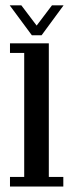

<svg xmlns="http://www.w3.org/2000/svg" viewBox="-20 -682 264 702"><path d="M16.5 0V-35H68.5V-488.5H16.5V-523.5H158.5V-35H211.5V0ZM96.5 -553 15.5 -662.5H58L114 -588.5L170 -662.5H212.5L132 -553Z"/></svg>

Font: Imbue 10pt Medium
Style: Regular
Weight: 500
Designer: Tyler Finck
Foundry: Etcetera Type Company
Version: Version 1.102; ttfautohint (v1.8.3)